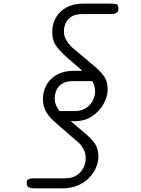

<svg xmlns="http://www.w3.org/2000/svg" viewBox="-20 -1024 765 1044"><path d="M165 0Q148.5 0 136.8 -5Q125 -10 125 -28.5Q125 -46 136 -50.2Q147 -54.5 165 -54.5H334Q372.5 -54.5 397.2 -71Q422 -87.5 434 -112.5Q446 -137.5 446 -163Q446 -191.5 433.8 -214Q421.5 -236.5 405.5 -250L294.5 -346Q273.5 -364 255 -383.5Q236.5 -403 225 -427.8Q213.5 -452.5 213.5 -486.5Q213.5 -527 232.8 -561.8Q252 -596.5 289.5 -617.8Q327 -639 381.5 -639H428Q407 -657 386.5 -675.2Q366 -693.5 345 -711Q313 -739 288.5 -770Q264 -801 264 -851Q264 -892 283.2 -926.8Q302.5 -961.5 340.2 -983Q378 -1004.5 433 -1004.5H564Q598 -1004.5 611 -1002Q624 -999.5 624 -976Q624 -961 613.2 -954.2Q602.5 -947.5 588.5 -947.5H429Q391 -947.5 368.8 -933.8Q346.5 -920 337 -898.2Q327.5 -876.5 327.5 -853Q327.5 -827 341.8 -803.5Q356 -780 374.5 -764L493.5 -664Q524.5 -638 545 -610.2Q565.5 -582.5 565.5 -537Q565.5 -500.5 544 -460.5Q522.5 -420.5 482.2 -392.8Q442 -365 384.5 -365H364.5Q384.5 -348.5 404 -331.8Q423.5 -315 443 -298.5Q474 -273 494.5 -245Q515 -217 515 -172Q515 -144.5 502.8 -114.2Q490.5 -84 465.8 -58.2Q441 -32.5 404.5 -16.2Q368 0 319 0ZM303.5 -420H384.5Q423 -420 447.8 -436.5Q472.5 -453 484.8 -477.8Q497 -502.5 497 -528Q497 -543.5 493 -557.2Q489 -571 482 -583H378.5Q340.5 -583 318.2 -569.2Q296 -555.5 286.8 -533.8Q277.5 -512 277.5 -488.5Q277.5 -470 284.8 -452.2Q292 -434.5 303.5 -420Z"/></svg>

Font: Edu SA Hand
Style: Regular
Weight: 400
Designer: Tina and Corey Anderson, Eben Sorkin, Mirko Velimirovic
Foundry: Google for Education
Version: Version 2.000